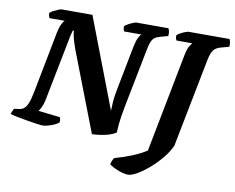

<svg xmlns="http://www.w3.org/2000/svg" viewBox="-103 -826 1405 1149"><g transform="rotate(10 599.0 -251.5)"><path d="M191 0Q181 0 155 -3.5Q129 -7 96.5 -12.5Q64 -18 34.5 -24Q5 -30 -11 -35Q-4 -58 5 -69L36 -73Q51 -75 63.5 -85Q76 -95 86 -119.5Q96 -144 105 -190L177 -562Q184 -596 194 -615.5Q204 -635 211 -640H118Q116 -644 113.5 -653Q111 -662 112 -671Q119 -678 133.5 -685.5Q148 -693 162 -698.5Q176 -704 182 -704H368L577 -158Q578 -186 579.5 -209Q581 -232 585 -257.5Q589 -283 596 -317L643 -559Q650 -594 660 -614.5Q670 -635 678 -639H572Q570 -644 567.5 -651.5Q565 -659 566 -670Q573 -677 587.5 -685Q602 -693 616 -698.5Q630 -704 635 -704H830Q833 -699 836 -687.5Q839 -676 837 -658L794 -646Q770 -640 757.5 -630.5Q745 -621 737.5 -602.5Q730 -584 724 -551L654 -195Q641 -127 637.5 -88Q634 -49 634 -36Q617 -24 591 -16Q565 -8 537.5 -4.5Q510 -1 489 0L304 -480Q289 -521 282 -549.5Q275 -578 276 -591H269Q267 -584 263 -569.5Q259 -555 253 -522L180 -151Q174 -124 165 -106.5Q156 -89 150 -82L283 -67Q285 -62 286.5 -53.5Q288 -45 286 -35Q267 -20 237 -10Q207 0 191 0ZM743 201Q718 201 683.5 187.5Q649 174 628 158Q631 144 636 133.5Q641 123 644 118Q702 102 751.5 81.5Q801 61 836 38L952 -560Q961 -605 972.5 -621.5Q984 -638 986 -640H890Q888 -644 885 -652.5Q882 -661 884 -671Q892 -679 906 -686.5Q920 -694 933.5 -699Q947 -704 953 -704H1201Q1204 -699 1207 -687.5Q1210 -676 1208 -658L1160 -645Q1129 -637 1115 -618Q1101 -599 1093 -559L987 -18Q969 22 937 60.5Q905 99 868 131Q831 163 797.5 182Q764 201 743 201Z"/></g></svg>

Font: Texturina ExtraBold
Style: Italic
Weight: 800
Italic angle: -11°
Designer: Guillermo Torres Carreño
Foundry: Omnibus-Type
Version: Version 1.002; ttfautohint (v1.8.3)